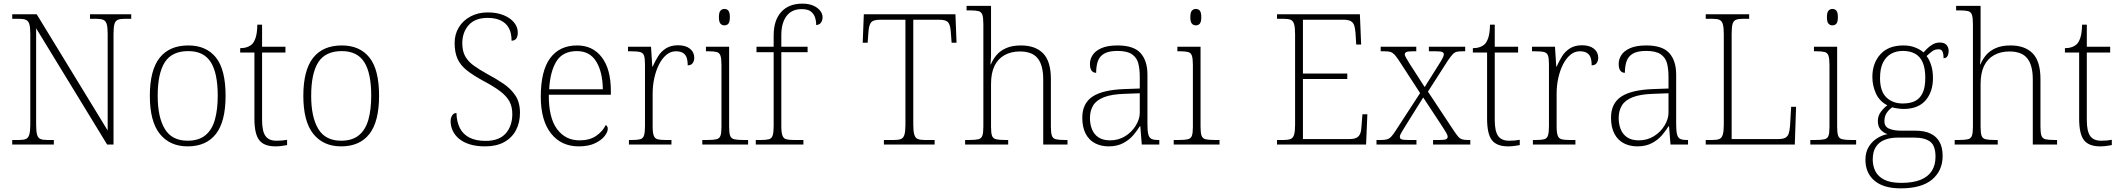

<svg xmlns="http://www.w3.org/2000/svg" viewBox="-20 -792 11617 1052"><path d="M47 0V-25H84Q109 -25 122 -30.5Q135 -36 140.5 -54.5Q146 -73 146 -109V-606Q146 -643 140.5 -660.5Q135 -678 121.5 -683.5Q108 -689 84 -689H47V-714H181L570 -77V-606Q570 -643 564.5 -660.5Q559 -678 545.5 -683.5Q532 -689 508 -689H473V-714H699V-689H664Q639 -689 625.5 -683.5Q612 -678 607 -660Q602 -642 602 -605V0H567L178 -637V-109Q178 -73 183 -54.5Q188 -36 201.5 -30.5Q215 -25 240 -25H275V0Z M1008 10Q911 10 856 -58Q801 -126 801 -267Q801 -407 854.5 -475Q908 -543 1012 -543Q1110 -543 1163 -477Q1216 -411 1216 -267Q1216 -126 1163 -58Q1110 10 1008 10ZM1008 -21Q1069 -21 1105.5 -51Q1142 -81 1157.5 -136.5Q1173 -192 1173 -267Q1173 -392 1134.5 -452Q1096 -512 1012 -512Q922 -512 883 -451Q844 -390 844 -267Q844 -150 883 -85.5Q922 -21 1008 -21Z M1489 10Q1427 10 1400.5 -24Q1374 -58 1374 -142V-504H1296V-528Q1317 -528 1334 -534Q1351 -540 1362 -551Q1373 -562 1381 -586.5Q1389 -611 1390 -657H1416V-536H1544V-504H1416V-134Q1416 -73 1434.5 -47Q1453 -21 1494 -21Q1511 -21 1524 -22Q1537 -23 1553 -26V3Q1537 6 1521 8Q1505 10 1489 10Z M1849 10Q1752 10 1697 -58Q1642 -126 1642 -267Q1642 -407 1695.5 -475Q1749 -543 1853 -543Q1951 -543 2004 -477Q2057 -411 2057 -267Q2057 -126 2004 -58Q1951 10 1849 10ZM1849 -21Q1910 -21 1946.5 -51Q1983 -81 1998.5 -136.5Q2014 -192 2014 -267Q2014 -392 1975.5 -452Q1937 -512 1853 -512Q1763 -512 1724 -451Q1685 -390 1685 -267Q1685 -150 1724 -85.5Q1763 -21 1849 -21Z M2638 10Q2590 10 2554.5 -1Q2519 -12 2495.5 -31.5Q2472 -51 2460.5 -76Q2449 -101 2449 -127Q2449 -141 2453 -151Q2457 -161 2464 -167Q2471 -173 2481 -173Q2482 -125 2499.5 -90.5Q2517 -56 2552.5 -38Q2588 -20 2640 -20Q2715 -20 2751 -61Q2787 -102 2787 -167Q2787 -208 2771 -237Q2755 -266 2720 -292.5Q2685 -319 2628 -349Q2573 -379 2538 -406.5Q2503 -434 2487 -469.5Q2471 -505 2471 -556Q2471 -604 2493.5 -641.5Q2516 -679 2557.5 -701.5Q2599 -724 2653 -724Q2702 -724 2739 -709Q2776 -694 2796.5 -669Q2817 -644 2817 -614Q2817 -592 2808.5 -580.5Q2800 -569 2783 -569Q2783 -610 2768.5 -637.5Q2754 -665 2724.5 -679.5Q2695 -694 2652 -694Q2583 -694 2548 -654.5Q2513 -615 2513 -555Q2513 -513 2528.5 -484.5Q2544 -456 2574 -434Q2604 -412 2649 -387Q2698 -361 2738.5 -333.5Q2779 -306 2804 -268.5Q2829 -231 2829 -174Q2829 -120 2807 -78.5Q2785 -37 2742.5 -13.5Q2700 10 2638 10Z M3151 10Q3055 10 2999 -61Q2943 -132 2943 -262Q2943 -404 2994.5 -473.5Q3046 -543 3142 -543Q3228 -543 3277.5 -478Q3327 -413 3327 -294V-273H2987Q2986 -147 3032 -85Q3078 -23 3155 -23Q3211 -23 3246.5 -47.5Q3282 -72 3299 -107Q3304 -104 3307 -99Q3310 -94 3310 -86Q3310 -68 3292 -45.5Q3274 -23 3239 -6.5Q3204 10 3151 10ZM3283 -303Q3282 -397 3247 -454.5Q3212 -512 3141 -512Q3063 -512 3028.5 -455.5Q2994 -399 2989 -303Z M3426 0V-25H3444Q3472 -25 3487.5 -29Q3503 -33 3508.5 -49.5Q3514 -66 3514 -101V-439Q3514 -473 3508.5 -488Q3503 -503 3486.5 -507Q3470 -511 3436 -511H3421V-536H3547L3554 -427H3556Q3569 -456 3585.5 -483Q3602 -510 3629 -527Q3656 -544 3695 -544Q3737 -544 3760.5 -525Q3784 -506 3784 -475Q3784 -459 3775.5 -446.5Q3767 -434 3748 -434Q3748 -463 3741 -479.5Q3734 -496 3719.5 -503.5Q3705 -511 3683 -511Q3654 -511 3630.5 -491Q3607 -471 3590.5 -438Q3574 -405 3565 -364Q3556 -323 3556 -280V-100Q3556 -65 3562 -49Q3568 -33 3583 -29Q3598 -25 3626 -25H3659V0Z M3828 0V-25H3855Q3889 -25 3905.5 -29Q3922 -33 3927.5 -48Q3933 -63 3933 -97V-435Q3933 -471 3927.5 -487Q3922 -503 3906.5 -507Q3891 -511 3863 -511H3848V-536H3975V-98Q3975 -64 3980.5 -48.5Q3986 -33 4003 -29Q4020 -25 4053 -25H4079V0ZM3949 -653Q3936 -653 3927.5 -662.5Q3919 -672 3919 -698Q3919 -724 3927.5 -733.5Q3936 -743 3949 -743Q3963 -743 3971 -733.5Q3979 -724 3979 -698Q3979 -672 3971 -662.5Q3963 -653 3949 -653Z M4121 0V-25H4149Q4178 -25 4193 -29Q4208 -33 4213.5 -49.5Q4219 -66 4219 -101V-506H4125V-536H4219V-597Q4219 -681 4260.5 -726.5Q4302 -772 4376 -772Q4412 -772 4436.5 -761Q4461 -750 4474 -733Q4487 -716 4487 -698Q4487 -684 4482 -674Q4477 -664 4469 -659.5Q4461 -655 4452 -655Q4452 -679 4445 -698.5Q4438 -718 4421.5 -730Q4405 -742 4372 -742Q4318 -742 4289.5 -704Q4261 -666 4261 -599V-536H4405V-506H4261V-101Q4261 -66 4267 -49.5Q4273 -33 4288 -29Q4303 -25 4331 -25H4382V0Z M4823 0V-25H4879Q4904 -25 4917 -30.5Q4930 -36 4935.5 -54Q4941 -72 4941 -108V-684H4803Q4763 -684 4751.5 -667.5Q4740 -651 4738 -612L4734 -558H4707L4713 -714H5215L5221 -558H5194L5190 -612Q5188 -651 5176.5 -667.5Q5165 -684 5125 -684H4984V-109Q4984 -73 4989.5 -54.5Q4995 -36 5008.5 -30.5Q5022 -25 5046 -25H5101V0Z M5268 0V-25H5290Q5324 -25 5340.5 -29Q5357 -33 5362.5 -48.5Q5368 -64 5368 -98V-659Q5368 -695 5362.5 -711Q5357 -727 5341.5 -731Q5326 -735 5298 -735H5276V-760H5410V-494Q5410 -484 5409.5 -473Q5409 -462 5408 -453Q5407 -444 5407 -439H5409Q5420 -466 5439.5 -489.5Q5459 -513 5492 -528Q5525 -543 5574 -543Q5653 -543 5695.5 -499.5Q5738 -456 5738 -359V-98Q5738 -64 5743.5 -48.5Q5749 -33 5765.5 -29Q5782 -25 5815 -25H5829V0H5696V-357Q5696 -434 5666 -472Q5636 -510 5568 -510Q5520 -510 5484 -490Q5448 -470 5429 -431Q5410 -392 5410 -331V-97Q5410 -63 5415.5 -48Q5421 -33 5438 -29Q5455 -25 5488 -25H5504V0Z M6054 10Q6014 10 5981 -6.5Q5948 -23 5929 -58.5Q5910 -94 5910 -147Q5910 -226 5966.5 -263Q6023 -300 6142 -304L6225 -307V-371Q6225 -413 6217 -444.5Q6209 -476 6182.5 -494.5Q6156 -513 6103 -513Q6056 -513 6030.5 -498.5Q6005 -484 5995.5 -457Q5986 -430 5986 -393Q5970 -393 5961 -405Q5952 -417 5952 -443Q5952 -467 5966.5 -490Q5981 -513 6014.5 -528Q6048 -543 6103 -543Q6192 -543 6229.5 -501Q6267 -459 6267 -383V-111Q6267 -76 6271.5 -57Q6276 -38 6288 -31.5Q6300 -25 6326 -25H6332V0H6236L6228 -100H6225Q6212 -78 6190 -52Q6168 -26 6134.5 -8Q6101 10 6054 10ZM6062 -23Q6109 -23 6145.5 -46Q6182 -69 6203.5 -104.5Q6225 -140 6225 -174V-281L6144 -278Q6071 -276 6029 -259.5Q5987 -243 5969.5 -214Q5952 -185 5952 -145Q5952 -112 5963 -84Q5974 -56 5998.5 -39.5Q6023 -23 6062 -23Z M6411 0V-25H6438Q6472 -25 6488.5 -29Q6505 -33 6510.5 -48Q6516 -63 6516 -97V-435Q6516 -471 6510.5 -487Q6505 -503 6489.5 -507Q6474 -511 6446 -511H6431V-536H6558V-98Q6558 -64 6563.5 -48.5Q6569 -33 6586 -29Q6603 -25 6636 -25H6662V0ZM6532 -653Q6519 -653 6510.5 -662.5Q6502 -672 6502 -698Q6502 -724 6510.5 -733.5Q6519 -743 6532 -743Q6546 -743 6554 -733.5Q6562 -724 6562 -698Q6562 -672 6554 -662.5Q6546 -653 6532 -653Z M6977 0V-25H7014Q7038 -25 7051.5 -30.5Q7065 -36 7070.5 -54Q7076 -72 7076 -108V-605Q7076 -642 7070.5 -660Q7065 -678 7052 -683.5Q7039 -689 7014 -689H6977V-714H7431L7438 -548H7411L7407 -612Q7405 -639 7399.5 -654Q7394 -669 7380.5 -676.5Q7367 -684 7340 -684H7119V-389H7362V-359H7119V-30H7372Q7399 -30 7413 -37.5Q7427 -45 7433 -60.5Q7439 -76 7440 -102L7445 -166H7472L7465 0Z M7522 0V-25H7546Q7567 -25 7579.5 -28.5Q7592 -32 7602.5 -43Q7613 -54 7627 -76L7761 -282L7644 -462Q7630 -483 7620 -493.5Q7610 -504 7598.5 -507.5Q7587 -511 7567 -511H7545V-536H7740V-511H7722Q7693 -511 7685 -506.5Q7677 -502 7677 -494Q7677 -487 7685.5 -473Q7694 -459 7706 -439L7786 -315L7862 -436Q7875 -456 7883 -471Q7891 -486 7891 -494Q7891 -503 7882.5 -507Q7874 -511 7847 -511H7809V-536H8008V-511H7993Q7972 -511 7960.5 -508Q7949 -505 7939 -494Q7929 -483 7913 -460L7804 -290L7947 -74Q7961 -53 7970.5 -42.5Q7980 -32 7991.5 -28.5Q8003 -25 8022 -25H8036V0H7832V-25H7867Q7896 -25 7904 -29.5Q7912 -34 7912 -43Q7912 -51 7904 -65Q7896 -79 7880 -103L7778 -258L7680 -101Q7668 -81 7659 -66.5Q7650 -52 7650 -42Q7650 -33 7658.5 -29Q7667 -25 7696 -25H7741V0Z M8243 10Q8181 10 8154.5 -24Q8128 -58 8128 -142V-504H8050V-528Q8071 -528 8088 -534Q8105 -540 8116 -551Q8127 -562 8135 -586.5Q8143 -611 8144 -657H8170V-536H8298V-504H8170V-134Q8170 -73 8188.5 -47Q8207 -21 8248 -21Q8265 -21 8278 -22Q8291 -23 8307 -26V3Q8291 6 8275 8Q8259 10 8243 10Z M8379 0V-25H8397Q8425 -25 8440.5 -29Q8456 -33 8461.5 -49.5Q8467 -66 8467 -101V-439Q8467 -473 8461.5 -488Q8456 -503 8439.5 -507Q8423 -511 8389 -511H8374V-536H8500L8507 -427H8509Q8522 -456 8538.5 -483Q8555 -510 8582 -527Q8609 -544 8648 -544Q8690 -544 8713.5 -525Q8737 -506 8737 -475Q8737 -459 8728.5 -446.5Q8720 -434 8701 -434Q8701 -463 8694 -479.5Q8687 -496 8672.5 -503.5Q8658 -511 8636 -511Q8607 -511 8583.5 -491Q8560 -471 8543.5 -438Q8527 -405 8518 -364Q8509 -323 8509 -280V-100Q8509 -65 8515 -49Q8521 -33 8536 -29Q8551 -25 8579 -25H8612V0Z M8951 10Q8911 10 8878 -6.5Q8845 -23 8826 -58.5Q8807 -94 8807 -147Q8807 -226 8863.5 -263Q8920 -300 9039 -304L9122 -307V-371Q9122 -413 9114 -444.5Q9106 -476 9079.5 -494.5Q9053 -513 9000 -513Q8953 -513 8927.5 -498.5Q8902 -484 8892.5 -457Q8883 -430 8883 -393Q8867 -393 8858 -405Q8849 -417 8849 -443Q8849 -467 8863.5 -490Q8878 -513 8911.5 -528Q8945 -543 9000 -543Q9089 -543 9126.5 -501Q9164 -459 9164 -383V-111Q9164 -76 9168.5 -57Q9173 -38 9185 -31.5Q9197 -25 9223 -25H9229V0H9133L9125 -100H9122Q9109 -78 9087 -52Q9065 -26 9031.5 -8Q8998 10 8951 10ZM8959 -23Q9006 -23 9042.5 -46Q9079 -69 9100.5 -104.5Q9122 -140 9122 -174V-281L9041 -278Q8968 -276 8926 -259.5Q8884 -243 8866.5 -214Q8849 -185 8849 -145Q8849 -112 8860 -84Q8871 -56 8895.5 -39.5Q8920 -23 8959 -23Z M9326 0V-25H9363Q9388 -25 9401 -30.5Q9414 -36 9419.5 -54.5Q9425 -73 9425 -109V-605Q9425 -642 9419.5 -660Q9414 -678 9401 -683.5Q9388 -689 9363 -689H9326V-714H9564V-689H9530Q9505 -689 9491.5 -683.5Q9478 -678 9473 -660.5Q9468 -643 9468 -606V-30H9722Q9749 -30 9762.5 -37.5Q9776 -45 9781 -61.5Q9786 -78 9788 -104L9794 -207H9821L9814 0Z M9899 0V-25H9926Q9960 -25 9976.5 -29Q9993 -33 9998.5 -48Q10004 -63 10004 -97V-435Q10004 -471 9998.5 -487Q9993 -503 9977.5 -507Q9962 -511 9934 -511H9919V-536H10046V-98Q10046 -64 10051.5 -48.5Q10057 -33 10074 -29Q10091 -25 10124 -25H10150V0ZM10020 -653Q10007 -653 9998.5 -662.5Q9990 -672 9990 -698Q9990 -724 9998.5 -733.5Q10007 -743 10020 -743Q10034 -743 10042 -733.5Q10050 -724 10050 -698Q10050 -672 10042 -662.5Q10034 -653 10020 -653Z M10394 240Q10300 240 10250.5 198Q10201 156 10201 83Q10201 42 10219 12.5Q10237 -17 10265 -34.5Q10293 -52 10322 -57Q10300 -64 10284.5 -81.5Q10269 -99 10269 -129Q10269 -158 10286.5 -180.5Q10304 -203 10321 -215Q10278 -237 10258.5 -280Q10239 -323 10239 -370Q10239 -446 10283 -494.5Q10327 -543 10409 -543Q10445 -543 10473 -532Q10501 -521 10519 -505Q10528 -515 10541 -527.5Q10554 -540 10571 -549.5Q10588 -559 10608 -559Q10634 -559 10645.5 -545.5Q10657 -532 10657 -513Q10657 -496 10650.5 -484.5Q10644 -473 10629 -473Q10629 -498 10623 -510Q10617 -522 10602 -522Q10582 -522 10567.5 -511.5Q10553 -501 10536 -485Q10551 -466 10561 -435.5Q10571 -405 10571 -364Q10571 -289 10530.5 -242Q10490 -195 10409 -195Q10397 -195 10376.5 -198Q10356 -201 10348 -204Q10330 -192 10317.5 -173.5Q10305 -155 10305 -128Q10305 -98 10331 -87Q10357 -76 10396 -76H10475Q10525 -76 10558 -60Q10591 -44 10607.5 -13.5Q10624 17 10624 62Q10624 143 10566.5 191.5Q10509 240 10394 240ZM10397 210Q10462 210 10503.5 193Q10545 176 10565 144Q10585 112 10585 67Q10585 6 10555.5 -16Q10526 -38 10469 -38H10377Q10339 -38 10308 -26.5Q10277 -15 10259 11.5Q10241 38 10241 83Q10241 117 10255.5 146Q10270 175 10304 192.5Q10338 210 10397 210ZM10406 -225Q10446 -225 10473 -238.5Q10500 -252 10514.5 -283Q10529 -314 10529 -365Q10529 -417 10515 -449.5Q10501 -482 10473.5 -497.5Q10446 -513 10406 -513Q10369 -513 10341 -497Q10313 -481 10297 -448.5Q10281 -416 10281 -364Q10281 -292 10315.5 -258.5Q10350 -225 10406 -225Z M10690 0V-25H10712Q10746 -25 10762.5 -29Q10779 -33 10784.5 -48.5Q10790 -64 10790 -98V-659Q10790 -695 10784.5 -711Q10779 -727 10763.5 -731Q10748 -735 10720 -735H10698V-760H10832V-494Q10832 -484 10831.5 -473Q10831 -462 10830 -453Q10829 -444 10829 -439H10831Q10842 -466 10861.5 -489.5Q10881 -513 10914 -528Q10947 -543 10996 -543Q11075 -543 11117.5 -499.5Q11160 -456 11160 -359V-98Q11160 -64 11165.5 -48.5Q11171 -33 11187.5 -29Q11204 -25 11237 -25H11251V0H11118V-357Q11118 -434 11088 -472Q11058 -510 10990 -510Q10942 -510 10906 -490Q10870 -470 10851 -431Q10832 -392 10832 -331V-97Q10832 -63 10837.5 -48Q10843 -33 10860 -29Q10877 -25 10910 -25H10926V0Z M11487 10Q11425 10 11398.5 -24Q11372 -58 11372 -142V-504H11294V-528Q11315 -528 11332 -534Q11349 -540 11360 -551Q11371 -562 11379 -586.5Q11387 -611 11388 -657H11414V-536H11542V-504H11414V-134Q11414 -73 11432.5 -47Q11451 -21 11492 -21Q11509 -21 11522 -22Q11535 -23 11551 -26V3Q11535 6 11519 8Q11503 10 11487 10Z"/></svg>

Font: Noto Serif Thai ExtraLight
Style: Regular
Weight: 250
Version: Version 2.001